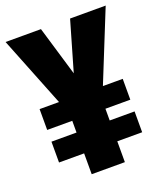

<svg xmlns="http://www.w3.org/2000/svg" viewBox="-133 -803 761 892"><g transform="rotate(-20 247.5 -357.0)"><path d="M248 -469 175 -714H0L138 -367H42V-264H166V-206H42V-103H166V0H330V-103H453V-206H330V-264H453V-367H355L495 -714H319Z"/></g></svg>

Font: Noto Sans Ethiopic ExtraCondensed Black
Style: Regular
Weight: 900
Width: 2
Designer: Monotype Design Team
Foundry: Monotype Imaging Inc.
Version: Version 2.102